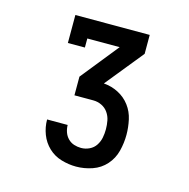

<svg xmlns="http://www.w3.org/2000/svg" viewBox="-83 -918 665 676"><g transform="rotate(15 250.0 -580.5)"><path d="M251 -323Q224 -323 197 -331Q170 -339 150 -358Q130 -377 120 -403Q110 -429 110 -457H185Q185 -444 189.5 -431Q194 -418 203.5 -408.5Q213 -399 225.5 -395Q238 -391 251 -391Q267 -391 281.5 -398Q296 -405 304.5 -418Q313 -431 316 -446Q319 -461 319 -477Q319 -477 319 -477Q319 -477 319 -477Q319 -477 319 -477Q319 -477 319 -477Q319 -493 316 -508.5Q313 -524 304 -537Q295 -550 280.5 -557Q266 -564 250 -564H181V-632L291 -769H173V-736H111V-838H382V-769L271 -632V-631Q299 -629 324 -616Q349 -603 365.5 -581Q382 -559 388 -531.5Q394 -504 394 -477Q394 -447 386.5 -417.5Q379 -388 359 -365.5Q339 -343 310 -333Q281 -323 251 -323Z"/></g></svg>

Font: Iosevka Gothic
Style: Regular
Weight: 400
Monospace: yes
Designer: Belleve Invis
Foundry: Belleve Invis
Version: Version 15.5.1; ttfautohint (v1.8.4)